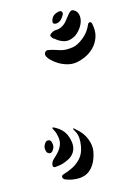

<svg xmlns="http://www.w3.org/2000/svg" viewBox="-41 -466 312 517"><g transform="rotate(-5 115.0 -207.5)"><path d="M172 -293Q160 -289 146.5 -290.5Q133 -292 122 -296.5Q111 -301 102.5 -307Q94 -313 91 -319Q89 -324 91.5 -328.5Q94 -333 99 -333Q109 -333 116.5 -332Q124 -331 131.5 -330Q139 -329 147 -330Q155 -331 167 -335Q179 -339 193.5 -355Q208 -371 213 -394Q215 -398 218.5 -398Q222 -398 224 -393Q232 -373 229.5 -356.5Q227 -340 218 -327Q209 -314 196.5 -305.5Q184 -297 172 -293ZM173 -363Q159 -352 145.5 -353Q132 -354 119 -362Q115 -362 109 -370Q108 -372 110 -375Q112 -378 114 -379Q119 -384 125.5 -385Q132 -386 138 -390Q147 -396 152 -404.5Q157 -413 160.5 -420Q164 -427 167.5 -431Q171 -435 176 -434Q187 -431 191 -421.5Q195 -412 193.5 -401Q192 -390 186 -379.5Q180 -369 173 -363ZM124 -426Q129 -431 136 -433.5Q143 -436 145 -433Q149 -430 146.5 -423Q144 -416 139 -409Q134 -404 128.5 -402.5Q123 -401 119 -404Q117 -406 118 -413Q119 -420 124 -426ZM133 20Q128 20 117.5 18.5Q107 17 107 9Q107 6 116 1.5Q125 -3 136 -11Q147 -19 156 -32.5Q165 -46 165 -67Q165 -93 155 -106Q153 -109 150 -112.5Q147 -116 148 -117Q150 -117 152.5 -115.5Q155 -114 156 -113Q176 -102 186.5 -84.5Q197 -67 197 -51Q197 -19 182 0.5Q167 20 133 20ZM96 -19Q84 -14 84 -25Q84 -33 90 -40.5Q96 -48 101.5 -57Q107 -66 109 -77.5Q111 -89 103 -106Q101 -111 96 -117Q91 -123 93 -124Q95 -125 101.5 -122.5Q108 -120 110 -119Q127 -111 135.5 -95Q144 -79 144 -67Q144 -48 128.5 -35.5Q113 -23 96 -19ZM67 -73Q67 -78 70 -84.5Q73 -91 80 -91Q85 -91 88 -84.5Q91 -78 91 -73Q91 -69 88 -62.5Q85 -56 80 -56Q73 -56 70 -62Q67 -68 67 -73Z"/></g></svg>

Font: Akronim
Style: Regular
Weight: 400
Designer: Grzegorz Klimczewski
Foundry: Fonty.PL
Version: Version 1.001